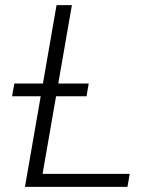

<svg xmlns="http://www.w3.org/2000/svg" viewBox="-20 -731 598 751"><path d="M27.3 0ZM146.5 -50.8H487.3L478.5 0H77.6L201.2 -710.9H261.2ZM318.4 -354.5H27.3L36.1 -404.3H327.1Z"/></svg>

Font: Roboto Light
Style: Italic
Weight: 300
Italic angle: -12°
Designer: Google
Version: Version 2.134; 2016; ttfautohint (v1.6)